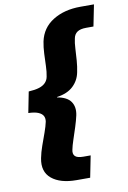

<svg xmlns="http://www.w3.org/2000/svg" viewBox="-98 -858 676 1016"><g transform="rotate(-10 240.5 -350.0)"><path d="M61 -406Q96 -408 118 -415Q140 -422 152.5 -435.5Q165 -449 168 -467Q173 -491 174 -523Q175 -555 176.5 -589Q178 -623 184 -653Q199 -724 260 -762Q321 -800 408 -800H481L458 -685H419Q387 -685 370.5 -673.5Q354 -662 350 -639Q345 -618 343.5 -587Q342 -556 339.5 -523Q337 -490 331 -462Q323 -419 291.5 -389Q260 -359 203 -351V-349Q256 -340 276 -311Q296 -282 287 -238Q281 -211 270.5 -178Q260 -145 249.5 -114Q239 -83 235 -62Q230 -40 241.5 -28Q253 -16 286 -16H325L302 100H229Q142 100 96 62Q50 24 64 -47Q70 -78 82 -111.5Q94 -145 105.5 -177Q117 -209 122 -233Q125 -251 118 -264Q111 -277 92 -285Q73 -293 39 -294Z"/></g></svg>

Font: Albert Sans Black
Style: Italic
Weight: 900
Italic angle: -11.25°
Designer: Andreas Rasmussen
Foundry: a.Foundry
Version: Version 1.025